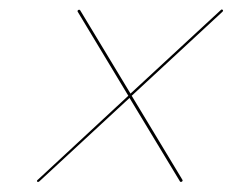

<svg xmlns="http://www.w3.org/2000/svg" viewBox="-20 -539 482 398"><path d="M57 -162.5Q56 -165 58.5 -166.5L246 -340.5L141.5 -514Q139.5 -516.5 142.5 -518.5Q144.5 -519.5 146 -518L250.5 -345L437.5 -518Q440 -520.5 441.5 -518.5Q443.5 -517 441 -514.5L253 -340.5L358 -166.5Q359.5 -164 357 -162.5Q354.5 -161 353 -163L248.5 -336L61.5 -163Q59 -161 57 -162.5Z"/></svg>

Font: Fraunces 144pt S000 Light
Style: Italic
Weight: 300
Italic angle: -16°
Version: Version 1.000; ttfautohint (v1.8.3)